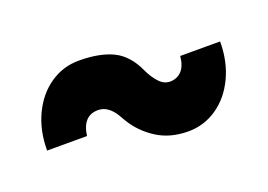

<svg xmlns="http://www.w3.org/2000/svg" viewBox="-61 -633 882 633"><g transform="rotate(-20 379.5 -316.5)"><path d="M326 -250Q324 -254 312.5 -273Q301 -292 286 -302.5Q271 -313 253 -313Q199 -313 190 -245H50Q50 -315 76.5 -370.5Q103 -426 148.5 -457Q194 -488 249 -488Q322 -488 368.5 -465.5Q415 -443 442 -383Q454 -357 471 -338.5Q488 -320 509 -320Q534 -320 550 -337Q566 -354 569 -388H709Q709 -318 682.5 -262.5Q656 -207 610.5 -176Q565 -145 510 -145Q446 -145 399.5 -175Q353 -205 326 -250Z"/></g></svg>

Font: Oak Sans Black
Style: Regular
Weight: 900
Designer: Erik Kennedy, Walven
Foundry: Erik Kennedy, Walven
Version: Version 1.000